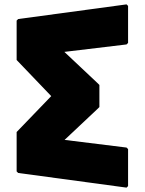

<svg xmlns="http://www.w3.org/2000/svg" viewBox="-20 -851 661 877"><path d="M558 -648 565 -655V-824L558 -831L63 -764L56 -757V-577L214 -412L56 -248V-68L63 -61L558 6L565 -1V-170L558 -177L275 -212L427 -355L434 -362V-463L427 -470L274 -614Z"/></svg>

Font: Hussar Woodtype
Style: Blk
Weight: 900
Foundry: Cannot Into Space Fonts
Version: Version 1.07